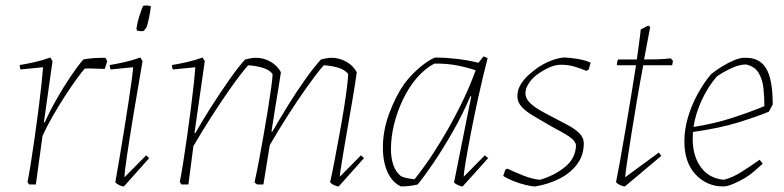

<svg xmlns="http://www.w3.org/2000/svg" viewBox="-20 -664 2823 691"><path d="M85 0 79 -9Q84 -33 91 -77Q98 -121 105.5 -174Q113 -227 119.5 -278Q126 -329 130 -367.5Q134 -406 135 -422L54 -414Q51 -420 51 -430Q71 -433 102.5 -440Q134 -447 161 -457L169 -444L138 -224L141 -223Q158 -262 183 -306Q208 -350 234 -388.5Q260 -427 280 -450Q295 -453 313 -454.5Q331 -456 359 -456L366 -444L357 -416Q351 -416 337.5 -416.5Q324 -417 309.5 -417.5Q295 -418 285 -417Q275 -406 256 -380Q237 -354 214 -318.5Q191 -283 169.5 -245.5Q148 -208 133 -175L109 0Z M459 -422 378 -414Q375 -420 375 -430Q395 -433 426.5 -440Q458 -447 485 -457L493 -444Q475 -341 460.5 -252.5Q446 -164 437 -103.5Q428 -43 428 -26L506 -105L517 -95L426 7Q419 7 409.5 2.5Q400 -2 395 -8Q401 -43 409.5 -92Q418 -141 426.5 -194.5Q435 -248 442.5 -296.5Q450 -345 454.5 -379Q459 -413 459 -422ZM473 -554Q472 -555 472 -557.5Q472 -560 471 -561Q474 -582 481 -604.5Q488 -627 495 -643Q504 -645 511.5 -644Q519 -643 523 -642Q521 -621 515.5 -596Q510 -571 507 -565Q505 -563 501 -557.5Q497 -552 495 -552Q486 -551 473 -554Z M1199 7Q1192 7 1182.5 2.5Q1173 -2 1168 -8Q1176 -43 1184.5 -88.5Q1193 -134 1202 -182.5Q1211 -231 1218 -275Q1225 -319 1229 -352Q1233 -385 1233 -398Q1220 -414 1195 -421Q1170 -428 1145 -429Q1119 -399 1084.5 -350.5Q1050 -302 1015 -247Q980 -192 951 -142L928 0H906Q900 -3 896 -8Q904 -43 912.5 -88.5Q921 -134 929.5 -182.5Q938 -231 945 -275Q952 -319 956.5 -352Q961 -385 961 -398Q948 -414 922.5 -421Q897 -428 873 -429Q846 -398 811 -348.5Q776 -299 740.5 -243.5Q705 -188 676 -138L658 0H633L627 -9Q632 -33 639 -77Q646 -121 653.5 -174Q661 -227 667.5 -278Q674 -329 678 -367.5Q682 -406 683 -422L602 -414Q599 -420 599 -430Q619 -433 650.5 -440Q682 -447 709 -457L717 -444L680 -186L683 -185Q709 -231 741 -281Q773 -331 804.5 -376Q836 -421 862 -450Q871 -452 881 -454Q891 -456 900 -456Q930 -456 954.5 -441.5Q979 -427 991 -404Q990 -395 984.5 -361.5Q979 -328 971.5 -282.5Q964 -237 957 -191L960 -190Q986 -235 1016.5 -284.5Q1047 -334 1078 -377.5Q1109 -421 1135 -450Q1144 -452 1153.5 -454Q1163 -456 1173 -456Q1202 -456 1227 -441.5Q1252 -427 1264 -404Q1263 -394 1258 -363Q1253 -332 1246 -290Q1239 -248 1231 -204Q1224 -163 1217.5 -125Q1211 -87 1207 -61Q1203 -35 1203 -28L1279 -105L1290 -95Z M1423 7Q1392 -7 1375 -44Q1358 -81 1358 -133Q1358 -194 1380.5 -255Q1403 -316 1434 -361Q1454 -388 1478 -410Q1502 -432 1522 -444.5Q1542 -457 1549 -457Q1580 -457 1621 -452.5Q1662 -448 1702 -438L1720 -461L1735 -455Q1717 -385 1701.5 -314.5Q1686 -244 1674.5 -184Q1663 -124 1656 -82.5Q1649 -41 1649 -28L1725 -105L1737 -95L1645 7Q1639 7 1629 2.5Q1619 -2 1614 -7L1676 -317L1673 -318Q1645 -252 1609.5 -190Q1574 -128 1540.5 -78.5Q1507 -29 1483 0Q1470 3 1455.5 5Q1441 7 1423 7ZM1472 -19Q1487 -37 1514 -75Q1541 -113 1572.5 -165.5Q1604 -218 1635.5 -280.5Q1667 -343 1692 -411Q1663 -421 1625 -428.5Q1587 -436 1543 -435Q1509 -417 1480.5 -384Q1452 -351 1431 -307.5Q1410 -264 1398.5 -217.5Q1387 -171 1387 -127Q1387 -96 1395.5 -70.5Q1404 -45 1423 -30Q1430 -26 1444.5 -23Q1459 -20 1472 -19Z M1907 7Q1893 7 1871 1.5Q1849 -4 1827.5 -12.5Q1806 -21 1791 -31L1799 -54L1806 -57Q1831 -45 1864 -32Q1897 -19 1924 -17Q1977 -33 2014.5 -64Q2052 -95 2053 -142Q2051 -155 2035 -167.5Q2019 -180 1996 -192Q1973 -204 1949 -218Q1924 -233 1899 -247.5Q1874 -262 1858 -279Q1842 -296 1842 -318Q1842 -343 1857 -365Q1872 -387 1894 -404Q1920 -426 1948.5 -439.5Q1977 -453 2007 -457Q2028 -457 2058.5 -452Q2089 -447 2106 -438L2103 -430L2099 -414L2090 -409Q2069 -418 2047 -424.5Q2025 -431 1998 -431Q1979 -431 1956.5 -421Q1934 -411 1912 -395Q1894 -381 1882.5 -363Q1871 -345 1871 -329Q1871 -310 1886 -295Q1901 -280 1924.5 -266.5Q1948 -253 1972 -241Q1998 -227 2023 -214Q2048 -201 2064.5 -185Q2081 -169 2081 -148Q2081 -105 2057 -73Q2033 -41 1993.5 -21Q1954 -1 1907 7Z M2229 7Q2222 7 2212.5 2.5Q2203 -2 2197 -8Q2203 -38 2212 -87.5Q2221 -137 2231 -196.5Q2241 -256 2251 -316.5Q2261 -377 2269 -429H2200Q2200 -435 2201 -440.5Q2202 -446 2205 -450Q2223 -450 2239.5 -450Q2256 -450 2272 -450Q2277 -488 2281 -516.5Q2285 -545 2286 -558L2313 -572L2320 -567Q2315 -541 2309.5 -511Q2304 -481 2298 -450Q2321 -450 2344.5 -450.5Q2368 -451 2394 -454L2402 -445L2399 -429H2295Q2283 -366 2272 -301Q2261 -236 2252 -179Q2243 -122 2237 -81.5Q2231 -41 2230 -26L2351 -115L2360 -103Z M2583 7Q2524 7 2483.5 -36Q2443 -79 2443 -155Q2443 -198 2456 -242Q2469 -286 2491 -326Q2513 -366 2539 -397Q2556 -411 2579 -425Q2602 -439 2624 -448Q2646 -457 2662 -456Q2714 -457 2737.5 -417.5Q2761 -378 2761 -288L2747 -262Q2706 -245 2639 -224Q2572 -203 2474 -189Q2473 -177 2473 -165Q2473 -102 2502.5 -62Q2532 -22 2585 -17Q2617 -25 2649 -45.5Q2681 -66 2714 -89L2725 -75Q2713 -64 2696.5 -49.5Q2680 -35 2662 -24Q2640 -11 2618.5 -2Q2597 7 2583 7ZM2560 -389Q2528 -352 2505.5 -303.5Q2483 -255 2476 -207Q2551 -219 2614.5 -239.5Q2678 -260 2731 -282Q2731 -316 2727.5 -347.5Q2724 -379 2710 -402Q2696 -425 2665 -432Q2641 -432 2612 -418.5Q2583 -405 2560 -389Z"/></svg>

Font: Labrada ExtraLight
Style: Italic
Weight: 200
Italic angle: -7°
Designer: Mercedes Jáuregui
Foundry: Omnibus-Type Team
Version: Version 1.000; ttfautohint (v1.8.4.7-5d5b)